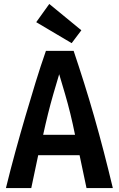

<svg xmlns="http://www.w3.org/2000/svg" viewBox="-20 -950 600 970"><path d="M10 0Q33 -94 58 -185Q83 -276 108.5 -363Q134 -450 159.5 -533Q185 -616 212 -693H352Q378 -616 404.5 -532Q431 -448 456 -360.5Q481 -273 504.5 -182.5Q528 -92 550 0H417L382 -166H173L138 0ZM198 -269H359Q348 -324 335.5 -375Q323 -426 308.5 -475.5Q294 -525 279 -575Q264 -525 249.5 -475Q235 -425 222.5 -374.5Q210 -324 198 -269ZM342 -732 163 -838 229 -930 391 -797Z"/></svg>

Font: Ubuntu Sans Mono SemiBold
Style: Regular
Weight: 600
Monospace: yes
Designer: Dalton Maag Ltd
Foundry: Dalton Maag Ltd
Version: Version 1.006